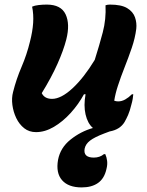

<svg xmlns="http://www.w3.org/2000/svg" viewBox="-20 -566 640 837"><path d="M120 -537Q131 -542 148.5 -544Q166 -546 184 -546Q246 -546 266 -503.5Q286 -461 269 -394Q257 -347 230.5 -287.5Q204 -228 162 -160Q174 -135 207 -135Q246 -135 295.5 -180.5Q345 -226 393 -305Q413 -368 428 -425Q443 -482 440 -543Q449 -546 459 -546Q509 -546 534.5 -530.5Q560 -515 568.5 -490.5Q577 -466 574 -440Q569 -400 554.5 -357.5Q540 -315 523.5 -273.5Q507 -232 494 -192Q483 -159 478 -127Q486 -124 495 -124Q511 -124 526 -132.5Q541 -141 555 -155H561Q560 -145 558.5 -135Q557 -125 553 -111Q546 -82 538.5 -65Q531 -48 523 -34Q503 -1 458 7Q448 11 434 16Q392 32 372.5 47Q353 62 349 82Q342 121 389 121Q415 121 433 106H439Q445 119 447 135.5Q449 152 444 171Q435 212 407.5 231.5Q380 251 336 251Q278 251 250.5 219.5Q223 188 233 131Q243 78 287.5 42.5Q332 7 385 -8Q362 -28 353 -67Q344 -106 353 -155H346Q322 -111 288 -73.5Q254 -36 215 -13Q176 10 137 10Q107 10 85.5 -7Q64 -24 51 -51Q38 -78 34 -108.5Q30 -139 37 -165Q51 -221 74 -274.5Q97 -328 111 -386Q122 -429 124.5 -466Q127 -503 120 -537Z"/></svg>

Font: Recursive Sn Csl St
Style: Bold Italic
Weight: 700
Italic angle: -15°
Version: Version 1.079;hotconv 1.0.112;makeotfexe 2.5.65598; ttfautoh